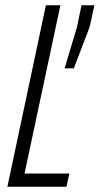

<svg xmlns="http://www.w3.org/2000/svg" viewBox="-20 -708 378 728"><path d="M8 0 154 -688H209L73 -50H243L232 0ZM225 -449 272 -606 289 -688H338L320 -606L260 -449Z"/></svg>

Font: Saira ExtraCondensed Light
Style: Italic
Weight: 300
Width: 2
Italic angle: -12°
Designer: Hector Gatti with collaboration of the Omnibus-Type team
Foundry: Omnibus-Type
Version: Version 1.101